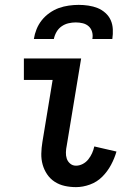

<svg xmlns="http://www.w3.org/2000/svg" viewBox="-20 -760 540 788"><path d="M292 8Q268 8 245.5 3Q223 -2 204.5 -14Q186 -26 173.5 -44.5Q161 -63 155 -84.5Q149 -106 149.5 -129.5Q150 -153 154 -177L196 -432H78V-520H313L254 -163Q251 -149 250.5 -135Q250 -121 254 -109Q258 -97 268 -88.5Q278 -80 292 -80Q306 -80 319.5 -87Q333 -94 342.5 -106Q352 -118 358 -131.5Q364 -145 367 -159L458 -138Q450 -110 435.5 -83Q421 -56 399.5 -34.5Q378 -13 349 -2.5Q320 8 292 8ZM119 -600Q122 -620 130 -640Q138 -660 151.5 -677Q165 -694 183.5 -707Q202 -720 221.5 -727Q241 -734 262 -737Q283 -740 303 -740Q323 -740 343 -737Q363 -734 380.5 -727Q398 -720 412.5 -707Q427 -694 434.5 -677Q442 -660 443 -640Q444 -620 441 -600H359Q362 -615 358 -629Q354 -643 344 -652Q334 -661 320 -664.5Q306 -668 291 -668Q276 -668 261 -664.5Q246 -661 233 -652Q220 -643 212 -629Q204 -615 201 -600Z"/></svg>

Font: Iosevka Curly Slab Semibold
Style: Italic
Weight: 600
Italic angle: -9°
Monospace: yes
Designer: Belleve Invis
Foundry: Belleve Invis
Version: Version 22.1.2; ttfautohint (v1.8.4)